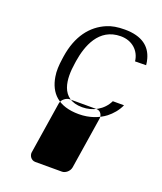

<svg xmlns="http://www.w3.org/2000/svg" viewBox="-141 -592 804 951"><g transform="rotate(20 260.5 -116.0)"><path d="M176 -257C163 -175 166 -66 284 -66C339 -66 392 -94 417 -146H476C463 -116 440 -90 417 -72C384 -47 337 -28 280 -28C171 -28 121 -82 108 -163C103 -191 105 -223 110 -257L112 -271C129 -383 183 -452 259 -484C285 -495 314 -500 352 -500C444 -500 489 -461 505 -403C508 -392 510 -383 511 -370L453 -369C447 -423 405 -462 345 -462C228 -462 191 -352 178 -271ZM300 268C316 268 338 253 342 230L385 -44C387 -60 377 -82 354 -82H213C197 -82 173 -67 169 -44L126 230C124 246 136 268 159 268Z"/></g></svg>

Font: Asimov Print
Style: EIt
Weight: 500
Designer: Google
Version: Version 2.000980; 2014